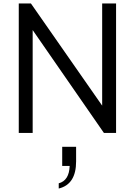

<svg xmlns="http://www.w3.org/2000/svg" viewBox="-20 -765 776 1105"><path d="M88 -745H158L568 -157V-745H648V0H578L168 -592V0H88ZM381 190H338V80H418V164Q418 296 318 320V290Q378 274 381 190Z"/></svg>

Font: Eudoxus Sans
Style: Regular
Weight: 400
Designer: Stijn de Vries
Foundry: tokotype
Version: Version 2.005